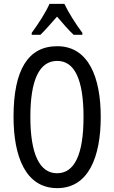

<svg xmlns="http://www.w3.org/2000/svg" viewBox="-20 -1014 590 993"><path d="M313 -994H236C217 -951 180 -893 144 -844V-834H189C213 -857 244 -893 275 -928C305 -893 333 -860 361 -834H406V-844C373 -888 334 -949 313 -994ZM501 -409C501 -614 438 -775 276 -775C126 -775 50 -654 50 -410C50 -207 111 -41 276 -41C438 -41 501 -203 501 -409ZM137 -409C137 -600 183 -699 276 -699C366 -699 412 -602 412 -409C412 -214 365 -118 275 -118C185 -118 137 -217 137 -409Z"/></svg>

Font: Noto Sans Tamil UI ExtraCondensed
Style: Regular
Weight: 400
Width: 2
Designer: Jelle Bosma - Monotype Design Team
Foundry: Monotype Imaging Inc.
Version: Version 2.004